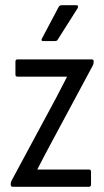

<svg xmlns="http://www.w3.org/2000/svg" viewBox="-20 -714 399 734"><path d="M29 0Q21 0 21 -8V-10Q21 -17 24 -23L193 -337Q204 -358 214.5 -378.5Q225 -399 236 -420V-421Q216 -421 195.5 -421Q175 -421 154 -421H47Q39 -421 39 -429V-478Q39 -487 47 -487H330Q338 -487 338 -480V-477Q338 -470 335 -464L168 -153Q157 -132 145.5 -110.5Q134 -89 123 -67V-66Q143 -66 160.5 -66Q178 -66 198 -66H320Q328 -66 328 -57V-9Q328 0 320 0ZM145 -557Q136 -557 140 -566L204 -687Q208 -694 215 -694H272Q277 -694 278 -691Q279 -688 277 -683L201 -563Q199 -557 189 -557Z"/></svg>

Font: Sofia Sans Condensed
Style: Regular
Weight: 400
Designer: Botio Nikoltchev, Ani Petrova
Foundry: lettersoup
Version: Version 4.100